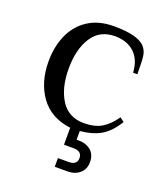

<svg xmlns="http://www.w3.org/2000/svg" viewBox="-127 -568 736 852"><g transform="rotate(20 241.5 -142.0)"><path d="M231 155H281Q321 155 321 123Q321 90 281 90H236V10Q142 -2 93.5 -69Q45 -136 45 -235Q45 -304 69.5 -359.5Q94 -415 143.5 -447.5Q193 -480 265 -480Q375 -480 410 -445Q427 -428 431 -403.5Q435 -379 435 -315H415Q411 -377 376 -408.5Q341 -440 285 -440Q213 -440 176.5 -383Q140 -326 140 -235Q140 -144 176.5 -87Q213 -30 285 -30Q336 -30 369 -49.5Q402 -69 430 -110L450 -95Q418 -41 375 -17Q337 4 281 9V50H291Q326 50 348.5 69Q371 88 371 123Q371 157 348.5 176.5Q326 196 291 196H231Z"/></g></svg>

Font: Philosopher
Style: Regular
Weight: 400
Designer: Jovanny Lemonad
Foundry: Jovanny Lemonad
Version: Version 2.000